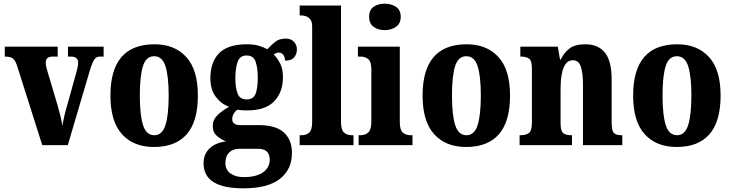

<svg xmlns="http://www.w3.org/2000/svg" viewBox="-20 -790 3980 1045"><path d="M72 -435Q62 -463 49 -472.5Q36 -482 6 -482V-536H294V-482H267Q229 -482 229 -450Q229 -438 231.5 -427Q234 -416 237 -406L293 -218Q302 -187 309 -158.5Q316 -130 319 -106Q323 -125 328 -149Q333 -173 340 -197L395 -394Q400 -411 402.5 -423.5Q405 -436 405 -451Q405 -464 396 -473Q387 -482 366 -482H350V-536H544V-482H523Q505 -482 494 -467Q483 -452 470 -410L349 0H210Z M818 10Q707 10 644 -59.5Q581 -129 581 -270Q581 -549 821 -549Q930 -549 993.5 -480Q1057 -411 1057 -270Q1057 -129 996.5 -59.5Q936 10 818 10ZM820 -54Q863 -54 880.5 -109Q898 -164 898 -270Q898 -376 880.5 -430Q863 -484 819 -484Q775 -484 758 -430Q741 -376 741 -270Q741 -164 758.5 -109Q776 -54 820 -54Z M1304 235Q1088 235 1088 99Q1088 48 1121.5 17Q1155 -14 1210 -20Q1184 -31 1161 -50Q1138 -69 1138 -105Q1138 -138 1163 -162.5Q1188 -187 1227 -209Q1184 -224 1154.5 -263Q1125 -302 1125 -364Q1125 -453 1173 -501Q1221 -549 1324 -549Q1359 -549 1385 -542Q1411 -535 1435 -522Q1455 -544 1477.5 -562Q1500 -580 1535 -580Q1564 -580 1580 -562.5Q1596 -545 1596 -521Q1596 -497 1581.5 -478.5Q1567 -460 1531 -460Q1531 -483 1520 -493.5Q1509 -504 1500 -504Q1489 -504 1482 -500.5Q1475 -497 1469 -494Q1490 -474 1505 -444Q1520 -414 1520 -369Q1520 -289 1472.5 -239Q1425 -189 1324 -189Q1314 -189 1297.5 -190Q1281 -191 1273 -193Q1263 -188 1253.5 -173.5Q1244 -159 1244 -142Q1244 -124 1256 -116.5Q1268 -109 1286 -109H1389Q1481 -109 1525 -69Q1569 -29 1569 42Q1569 132 1503.5 183.5Q1438 235 1304 235ZM1322 -249Q1360 -249 1371.5 -280.5Q1383 -312 1383 -365Q1383 -419 1371.5 -453.5Q1360 -488 1322 -488Q1285 -488 1273 -452.5Q1261 -417 1261 -364Q1261 -313 1273 -281Q1285 -249 1322 -249ZM1306 174Q1375 174 1411.5 148Q1448 122 1448 79Q1448 51 1433 35.5Q1418 20 1386 20H1277Q1263 20 1246.5 27Q1230 34 1218.5 51Q1207 68 1207 98Q1207 135 1235 154.5Q1263 174 1306 174Z M1611 0V-54H1622Q1647 -54 1663 -68.5Q1679 -83 1679 -126V-646Q1679 -672 1668.5 -685Q1658 -698 1644 -702Q1630 -706 1622 -706H1611V-760H1836V-126Q1836 -83 1852.5 -68.5Q1869 -54 1894 -54H1904V0Z M2074 -626Q2038 -626 2013.5 -644Q1989 -662 1989 -698Q1989 -736 2013.5 -753Q2038 -770 2074 -770Q2109 -770 2135 -753Q2161 -736 2161 -698Q2161 -662 2135 -644Q2109 -626 2074 -626ZM1932 0V-54H1942Q1968 -54 1984.5 -69Q2001 -84 2001 -127V-414Q2001 -454 1984.5 -468Q1968 -482 1943 -482H1928V-536H2156V-126Q2156 -83 2172.5 -68.5Q2189 -54 2215 -54H2225V0Z M2517 10Q2406 10 2343 -59.5Q2280 -129 2280 -270Q2280 -549 2520 -549Q2629 -549 2692.5 -480Q2756 -411 2756 -270Q2756 -129 2695.5 -59.5Q2635 10 2517 10ZM2519 -54Q2562 -54 2579.5 -109Q2597 -164 2597 -270Q2597 -376 2579.5 -430Q2562 -484 2518 -484Q2474 -484 2457 -430Q2440 -376 2440 -270Q2440 -164 2457.5 -109Q2475 -54 2519 -54Z M2808 0V-54H2813Q2842 -54 2858.5 -66Q2875 -78 2875 -123V-417Q2875 -459 2860 -470.5Q2845 -482 2816 -482H2812V-536H3016L3028 -466H3032Q3050 -504 3080 -526.5Q3110 -549 3166 -549Q3236 -549 3272.5 -503.5Q3309 -458 3309 -356V-125Q3309 -79 3321 -66.5Q3333 -54 3363 -54H3367V0H3153V-327Q3153 -391 3141.5 -426.5Q3130 -462 3098 -462Q3072 -462 3057.5 -440.5Q3043 -419 3037 -383.5Q3031 -348 3031 -308V-120Q3031 -77 3045.5 -65.5Q3060 -54 3089 -54H3093V0Z M3663 10Q3552 10 3489 -59.5Q3426 -129 3426 -270Q3426 -549 3666 -549Q3775 -549 3838.5 -480Q3902 -411 3902 -270Q3902 -129 3841.5 -59.5Q3781 10 3663 10ZM3665 -54Q3708 -54 3725.5 -109Q3743 -164 3743 -270Q3743 -376 3725.5 -430Q3708 -484 3664 -484Q3620 -484 3603 -430Q3586 -376 3586 -270Q3586 -164 3603.5 -109Q3621 -54 3665 -54Z"/></svg>

Font: Noto Serif Hebrew Condensed ExtraBold
Style: Regular
Weight: 800
Width: 3
Designer: Monotype Design Team
Foundry: Monotype Imaging Inc.
Version: Version 2.004; ttfautohint (v1.8.4.7-5d5b)